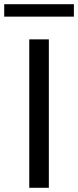

<svg xmlns="http://www.w3.org/2000/svg" viewBox="-54 -892 371 912"><path d="M85 0V-705H178V0ZM-34 -813V-872H297V-813Z"/></svg>

Font: Nunito Sans 12pt Medium
Style: Regular
Weight: 500
Designer: Vernon Adams
Foundry: Vernon Adams
Version: Version 3.101;gftools[0.9.27]